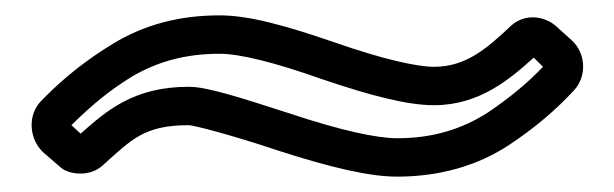

<svg xmlns="http://www.w3.org/2000/svg" viewBox="-20 -478 799 250"><path d="M59 -260C69 -251 96 -247 113 -262C151 -296 167 -315 226 -315C231 -315 276 -304 342 -282C410 -260 461 -248 497 -248C552 -248 602 -262 644 -290C677 -312 704 -335 728 -361C744 -379 743 -408 725 -425L704 -444C688 -458 663 -460 646 -445C614 -415 587 -391 545 -391C523 -391 478 -401 415 -423C351 -445 304 -458 266 -458C214 -458 168 -446 127 -421C94 -401 63 -377 34 -347C15 -328 18 -296 37 -279ZM266 -408C292 -408 337 -397 399 -375C464 -353 511 -341 545 -341C605 -341 645 -376 675 -403L687 -391C667 -370 644 -351 616 -332C582 -310 544 -298 497 -298C471 -298 424 -308 358 -330C290 -352 249 -365 226 -365C154 -365 119 -334 85 -304L73 -315C100 -342 125 -362 153 -379C186 -398 222 -408 266 -408Z"/></svg>

Font: DIN Rundschrift
Style: BreitKont
Weight: 400
Width: 7
Version: Version 1.027